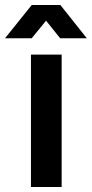

<svg xmlns="http://www.w3.org/2000/svg" viewBox="-58 -743 365 763"><path d="M65 0V-526H187V0ZM-38 -591 68 -723H182L287 -591H181L97 -696L153 -695L68 -591Z"/></svg>

Font: Archivo SemiBold SemiBold
Style: Regular
Weight: 600
Version: Version 2.001